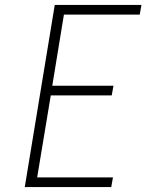

<svg xmlns="http://www.w3.org/2000/svg" viewBox="-20 -755 616 775"><path d="M80 0H429L436 -39H130L185 -370H431L438 -409H191L238 -696H544L551 -735H201Z"/></svg>

Font: Iosevka Sparkle Extralight
Style: Italic
Weight: 200
Italic angle: -9°
Designer: Belleve Invis
Foundry: Belleve Invis
Version: Version 4.5.0; ttfautohint (v1.8.3)